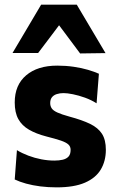

<svg xmlns="http://www.w3.org/2000/svg" viewBox="-20 -795 506 828"><path d="M224.5 13Q187.5 13 154 8.8Q120.5 4.5 92.5 -3.2Q64.5 -11 43.5 -21L53 -147.5Q75 -134 102.2 -123.8Q129.5 -113.5 158.2 -108Q187 -102.5 214.5 -102.5Q234.5 -102.5 250.5 -106.2Q266.5 -110 275.5 -119.8Q284.5 -129.5 284.5 -149Q284.5 -163 274.8 -172Q265 -181 242.2 -188.8Q219.5 -196.5 180 -206.5Q135.5 -218 105 -235.8Q74.5 -253.5 59 -281.5Q43.5 -309.5 43.5 -353Q43.5 -428.5 92.8 -470.2Q142 -512 227 -512Q264 -512 298 -507Q332 -502 359.8 -493.8Q387.5 -485.5 406.5 -477L396.5 -349.5Q373.5 -364 346.5 -373.8Q319.5 -383.5 294.8 -388.5Q270 -393.5 254 -393.5Q238 -393.5 224.8 -389.2Q211.5 -385 204 -375.5Q196.5 -366 196.5 -350.5Q196.5 -337.5 203 -327.8Q209.5 -318 227.5 -309.8Q245.5 -301.5 280 -292Q334 -277.5 368.5 -260.8Q403 -244 419.8 -218Q436.5 -192 436.5 -149Q436.5 -101 414.8 -64.2Q393 -27.5 346.2 -7.2Q299.5 13 224.5 13ZM325.5 -564.5Q298.5 -600.5 271.8 -636.5Q245 -672.5 217.5 -709H252Q224.5 -672.5 198 -637.2Q171.5 -602 144.5 -566.5H34Q64.5 -618 95.5 -670.2Q126.5 -722.5 157.5 -775H311Q342.5 -722.5 373.2 -670.2Q404 -618 435 -566Z"/></svg>

Font: Commissioner Thin
Style: Bold
Weight: 700
Version: Version 1.001;gftools[0.9.23]